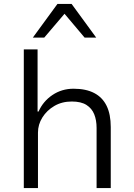

<svg xmlns="http://www.w3.org/2000/svg" viewBox="-20 -956 682 976"><path d="M101 0V-705H171V-389H176Q199 -441 246.5 -473Q294 -505 354 -505Q417 -505 459 -483Q501 -461 522 -418Q543 -375 543 -310V0H471V-306Q471 -345 459 -375Q447 -405 419.5 -422.5Q392 -440 345 -440Q295 -440 256.5 -417.5Q218 -395 195.5 -359Q173 -323 173 -282V0ZM147 -765 272 -936H344L469 -765H410L308 -886L205 -765Z"/></svg>

Font: Nunito Sans 6pt Light
Style: Regular
Weight: 300
Version: Version 3.101;gftools[0.9.27]